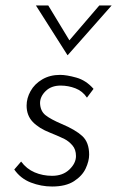

<svg xmlns="http://www.w3.org/2000/svg" viewBox="-20 -672 427 700"><path d="M170 8Q130 8 92.5 -6.5Q55 -21 32 -54L57 -83Q77 -56 106.5 -43.5Q136 -31 170 -31Q209 -31 233 -54Q257 -77 257 -103Q257 -127 244 -142Q231 -157 215.5 -165Q200 -173 163 -188Q122 -204 99.5 -227.5Q77 -251 77 -287Q77 -314 91.5 -340Q106 -366 134 -382.5Q162 -399 199 -399Q223 -399 258.5 -389Q294 -379 321 -348L297 -316Q281 -340 255 -350Q229 -360 201 -360Q167 -360 146.5 -340Q126 -320 126 -296Q127 -267 146 -252Q165 -237 205 -220Q255 -199 280 -176Q305 -153 305 -108Q305 -85 292.5 -58Q280 -31 250 -11.5Q220 8 170 8ZM387 -652 227 -471H226L111 -652H156L233 -525L342 -652Z"/></svg>

Font: Josefin Sans Light
Style: Italic
Weight: 300
Italic angle: -7°
Designer: Santiago Orozco
Foundry: Typemade
Version: Version 2.000